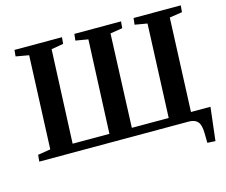

<svg xmlns="http://www.w3.org/2000/svg" viewBox="-118 -876 1412 1199"><g transform="rotate(-15 588.5 -276.5)"><path d="M293 -658.2 267.1 -54.2H504.9L530.8 -658.2L450.2 -671.9L455.1 -713.9H756.8L752.9 -670.9L673.8 -658.2L649.9 -54.2H888.2L913.1 -658.2L833 -671.9L837.9 -713.9H1143.1L1139.2 -670.9L1057.1 -658.2L1032.2 -54.2H1158.2L1132.8 161.1L1081.1 158.2L1080.1 97.2Q1079.6 42.5 1061 21.2Q1042.5 0 1003.9 0H37.1L41 -43L123 -56.2L147.9 -658.2L64 -672.9L67.9 -713.9H375L371.1 -671.9Z"/></g></svg>

Font: Literata SemiBold
Style: Italic
Weight: 650
Italic angle: -2.39999°
Designer: Latin by Veronika Burian and Jose Scaglione. Greek by Irene Vlachou. Cyrillic by Vera Evstafieva
Foundry: TypeTogether
Version: Version 3.021